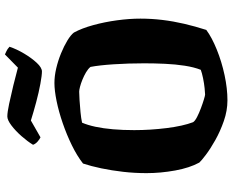

<svg xmlns="http://www.w3.org/2000/svg" viewBox="-104 -862 966 799"><g transform="rotate(-90 379.5 -463.0)"><path d="M361 0Q318 0 275 -15Q232 -30 195.5 -50.5Q159 -71 134 -90Q109 -109 102 -117Q80 -157 69 -217.5Q58 -278 58 -337Q58 -386 63.5 -434Q69 -482 78 -525Q87 -568 98 -601Q130 -626 174 -647.5Q218 -669 266 -685.5Q314 -702 358 -711Q402 -720 433 -720Q462 -720 494 -712.5Q526 -705 556.5 -692.5Q587 -680 610 -666Q633 -652 643 -639Q661 -606 674 -558.5Q687 -511 694 -459.5Q701 -408 701 -362Q701 -316 695.5 -270.5Q690 -225 679.5 -180Q669 -135 654 -88Q623 -65 572.5 -44.5Q522 -24 466 -12Q410 0 361 0ZM385 -93Q392 -93 411.5 -95Q431 -97 453 -101.5Q475 -106 488 -111Q499 -139 505 -177.5Q511 -216 513 -260Q515 -304 515 -346Q515 -412 511 -473Q507 -534 500 -570Q492 -580 477.5 -588.5Q463 -597 447 -603.5Q431 -610 417.5 -613.5Q404 -617 397 -617Q386 -617 362 -615.5Q338 -614 312 -611.5Q286 -609 268 -605Q258 -582 251 -549.5Q244 -517 240.5 -476Q237 -435 237 -388Q237 -321 245.5 -253Q254 -185 270 -143Q275 -135 291.5 -126.5Q308 -118 328 -110.5Q348 -103 364.5 -98Q381 -93 385 -93ZM481 -772Q465 -772 429.5 -778.5Q394 -785 353 -796Q312 -807 277 -818L207 -778Q200 -781 190 -789.5Q180 -798 176 -809Q190 -832 212 -857Q234 -882 256.5 -899Q279 -916 294 -916Q311 -916 346.5 -908.5Q382 -901 423 -891Q464 -881 497 -872L552 -926Q558 -923 566 -919.5Q574 -916 584 -907Q574 -877 555.5 -846Q537 -815 517 -793.5Q497 -772 481 -772Z"/></g></svg>

Font: Texturina Medium 12pt Black
Style: Regular
Weight: 900
Version: Version 1.002